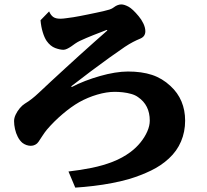

<svg xmlns="http://www.w3.org/2000/svg" viewBox="-20 -815 940 872"><path d="M530.8 -794.9Q544.4 -794.9 563.5 -784.7Q582.5 -774.4 609.9 -741.2Q622.1 -727.1 631.1 -708.3Q640.1 -689.5 640.1 -672.9Q640.1 -661.1 634 -652.3Q627.9 -643.6 613.8 -638.2Q601.6 -633.3 584.5 -624.5Q567.4 -615.7 546.9 -602.1Q516.1 -581.1 476.8 -553Q437.5 -524.9 393.3 -491.7Q349.1 -458.5 303.2 -422.9L306.2 -419.9Q334 -434.6 366.9 -447.3Q399.9 -460 434.1 -469.7Q468.3 -479.5 501 -484.9Q533.7 -490.2 561 -490.2Q623.5 -490.2 670.2 -474.9Q716.8 -459.5 753.9 -424.8Q787.6 -394 804.2 -354.2Q820.8 -314.5 820.8 -267.1Q820.8 -216.3 802.2 -172.6Q783.7 -128.9 747.1 -95.2Q711.9 -62.5 665.8 -40.3Q619.6 -18.1 569.8 -2.9Q533.2 7.8 490.5 16.1Q447.8 24.4 404.3 29.5Q360.8 34.7 321.8 37.1L291 -36.1Q346.2 -42.5 396.7 -52.7Q447.3 -63 491.9 -80.3Q536.6 -97.7 573.2 -125Q598.6 -144 618.2 -168.2Q637.7 -192.4 648.9 -218Q660.2 -243.7 660.2 -267.1Q660.2 -337.9 606.9 -374Q594.2 -383.3 575.9 -388.4Q557.6 -393.6 537.8 -395.8Q518.1 -397.9 501 -397.9Q464.4 -397.9 421.4 -385.3Q378.4 -372.6 339.8 -351.1Q303.2 -330.1 264.2 -296.9Q225.1 -263.7 192.9 -226.1Q183.6 -214.8 173.3 -199Q163.1 -183.1 154.8 -170.9Q148.9 -162.1 139.6 -157.5Q130.4 -152.8 120.1 -152.8Q110.4 -152.8 100.3 -156.2Q90.3 -159.7 82 -166Q69.3 -176.8 60.8 -193.4Q52.2 -210 48.1 -229Q43.9 -248 43.9 -265.1Q43.9 -279.3 51.3 -294.7Q58.6 -310.1 69.8 -323.5Q81.1 -336.9 92.8 -344.2Q109.9 -354.5 124.5 -366Q139.2 -377.4 155.8 -393.1Q179.7 -416 210 -443.8Q240.2 -471.7 273.4 -502.2Q306.6 -532.7 340.8 -563.7Q375 -594.7 407.5 -623.5Q439.9 -652.3 467.8 -676.8L464.8 -679.2Q436.5 -668.5 403.8 -655.5Q371.1 -642.6 341.8 -628.9Q332.5 -624.5 321.3 -616.9Q310.1 -609.4 303.2 -604Q293.9 -597.7 284.7 -593.3Q275.4 -588.9 268.1 -588.9Q252.4 -588.9 230.7 -596.9Q209 -605 191.9 -628.9Q181.6 -644 174.1 -668.9Q166.5 -693.8 164.1 -723.1L203.1 -763.2Q210.4 -746.1 221.7 -738Q232.9 -730 253.9 -730Q266.1 -730 281.2 -732.4Q296.4 -734.9 313 -736.8Q325.7 -738.8 343.3 -742.2Q360.8 -745.6 380.1 -749.5Q399.4 -753.4 417.5 -757.3Q435.5 -761.2 449.2 -764.2Q465.8 -768.1 477.5 -771.7Q489.3 -775.4 499 -783.2Q505.9 -788.6 514.4 -791.7Q522.9 -794.9 530.8 -794.9Z"/></svg>

Font: BIZ UDPMincho
Style: Bold
Weight: 700
Designer: TypeBank Co., Ltd.
Foundry: Morisawa Inc.
Version: Version 1.06